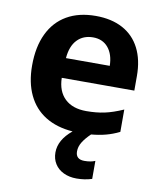

<svg xmlns="http://www.w3.org/2000/svg" viewBox="-87 -625 764 921"><g transform="rotate(10 295.5 -164.0)"><path d="M310.1 -452.6Q262.7 -452.6 233.2 -421.9Q203.6 -391.1 198.7 -332H412.1Q411.1 -387.7 384 -420.2Q356.9 -452.6 310.1 -452.6ZM227.5 122.1Q227.5 61 291 8.8Q212.9 2.9 157.7 -31.2Q102.5 -65.4 73.7 -126Q44.9 -186.5 44.9 -269.5Q44.9 -359.9 75.7 -424.3Q106.4 -488.8 164.8 -522.5Q223.1 -556.2 305.2 -556.2Q381.8 -556.2 436.5 -526.9Q491.2 -497.6 520 -441.4Q548.8 -385.3 548.8 -306.2V-235.4H195.3Q196.8 -169.9 234.1 -134.3Q271.5 -98.6 338.4 -98.6Q387.7 -98.6 427.5 -107.2Q467.3 -115.7 517.1 -137.7V-28.8Q484.4 -12.7 451.9 -4.2Q419.4 4.4 380.9 7.8Q355.5 32.2 342 54.2Q328.6 76.2 328.6 99.1Q328.6 138.2 371.1 138.2Q402.8 138.2 423.3 128.9V216.8Q388.2 228 348.6 228Q313 228 285.4 214.8Q257.8 201.7 242.7 177.7Q227.5 153.8 227.5 122.1Z"/></g></svg>

Font: Viking Open Sans
Style: Bold
Weight: 700
Foundry: Ascender Corporation
Version: Version 2.001